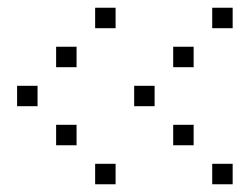

<svg xmlns="http://www.w3.org/2000/svg" viewBox="-20 -496 640 492"><path d="M224.8 -476.2Q223.8 -476.2 223.8 -476.2Q223.8 -476.2 223.8 -475.2V-424.8Q223.8 -423.8 223.8 -423.8Q223.8 -423.8 224.8 -423.8H275.2Q276.2 -423.8 276.2 -423.8Q276.2 -423.8 276.2 -424.8V-475.2Q276.2 -476.2 276.2 -476.2Q276.2 -476.2 275.2 -476.2ZM524.8 -476.2Q523.8 -476.2 523.8 -476.2Q523.8 -476.2 523.8 -475.2V-424.8Q523.8 -423.8 523.8 -423.8Q523.8 -423.8 524.8 -423.8H575.2Q576.2 -423.8 576.2 -423.8Q576.2 -423.8 576.2 -424.8V-475.2Q576.2 -476.2 576.2 -476.2Q576.2 -476.2 575.2 -476.2ZM124.8 -376.2Q123.8 -376.2 123.8 -376.2Q123.8 -376.2 123.8 -375.2V-324.8Q123.8 -323.8 123.8 -323.8Q123.8 -323.8 124.8 -323.8H175.2Q176.2 -323.8 176.2 -323.8Q176.2 -323.8 176.2 -324.8V-375.2Q176.2 -376.2 176.2 -376.2Q176.2 -376.2 175.2 -376.2ZM424.8 -376.2Q423.8 -376.2 423.8 -376.2Q423.8 -376.2 423.8 -375.2V-324.8Q423.8 -323.8 423.8 -323.8Q423.8 -323.8 424.8 -323.8H475.2Q476.2 -323.8 476.2 -323.8Q476.2 -323.8 476.2 -324.8V-375.2Q476.2 -376.2 476.2 -376.2Q476.2 -376.2 475.2 -376.2ZM24.8 -276.2Q23.8 -276.2 23.8 -276.2Q23.8 -276.2 23.8 -275.2V-224.8Q23.8 -223.8 23.8 -223.8Q23.8 -223.8 24.8 -223.8H75.2Q76.2 -223.8 76.2 -223.8Q76.2 -223.8 76.2 -224.8V-275.2Q76.2 -276.2 76.2 -276.2Q76.2 -276.2 75.2 -276.2ZM324.8 -276.2Q323.8 -276.2 323.8 -276.2Q323.8 -276.2 323.8 -275.2V-224.8Q323.8 -223.8 323.8 -223.8Q323.8 -223.8 324.8 -223.8H375.2Q376.2 -223.8 376.2 -223.8Q376.2 -223.8 376.2 -224.8V-275.2Q376.2 -276.2 376.2 -276.2Q376.2 -276.2 375.2 -276.2ZM124.8 -176.2Q123.8 -176.2 123.8 -176.2Q123.8 -176.2 123.8 -175.2V-124.8Q123.8 -123.8 123.8 -123.8Q123.8 -123.8 124.8 -123.8H175.2Q176.2 -123.8 176.2 -123.8Q176.2 -123.8 176.2 -124.8V-175.2Q176.2 -176.2 176.2 -176.2Q176.2 -176.2 175.2 -176.2ZM424.8 -176.2Q423.8 -176.2 423.8 -176.2Q423.8 -176.2 423.8 -175.2V-124.8Q423.8 -123.8 423.8 -123.8Q423.8 -123.8 424.8 -123.8H475.2Q476.2 -123.8 476.2 -123.8Q476.2 -123.8 476.2 -124.8V-175.2Q476.2 -176.2 476.2 -176.2Q476.2 -176.2 475.2 -176.2ZM224.8 -76.2Q223.8 -76.2 223.8 -76.2Q223.8 -76.2 223.8 -75.2V-24.8Q223.8 -23.8 223.8 -23.8Q223.8 -23.8 224.8 -23.8H275.2Q276.2 -23.8 276.2 -23.8Q276.2 -23.8 276.2 -24.8V-75.2Q276.2 -76.2 276.2 -76.2Q276.2 -76.2 275.2 -76.2ZM524.8 -76.2Q523.8 -76.2 523.8 -76.2Q523.8 -76.2 523.8 -75.2V-24.8Q523.8 -23.8 523.8 -23.8Q523.8 -23.8 524.8 -23.8H575.2Q576.2 -23.8 576.2 -23.8Q576.2 -23.8 576.2 -24.8V-75.2Q576.2 -76.2 576.2 -76.2Q576.2 -76.2 575.2 -76.2Z"/></svg>

Font: Doto Black
Style: Regular
Weight: 900
Monospace: yes
Version: Version 1.000